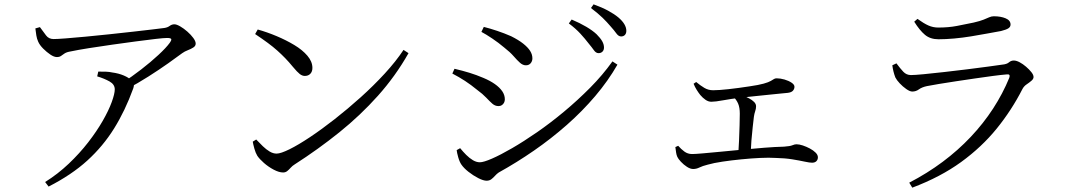

<svg xmlns="http://www.w3.org/2000/svg" viewBox="-20 -819 4955 885"><path d="M544 -437Q587 -465 631 -499Q675 -533 710.5 -566Q746 -599 762 -621Q772 -635 769 -639.5Q766 -644 750 -644Q736 -644 697 -639.5Q658 -635 605.5 -628Q553 -621 496.5 -613Q440 -605 389.5 -597Q339 -589 306 -582Q287 -579 277.5 -572.5Q268 -566 261 -561Q254 -556 242 -556Q229 -556 212 -567.5Q195 -579 179 -595Q163 -611 156 -627Q150 -640 147.5 -655.5Q145 -671 143 -688L164 -694Q180 -672 192.5 -655.5Q205 -639 227 -639Q243 -639 282.5 -642Q322 -645 374.5 -650Q427 -655 484 -661Q541 -667 593.5 -673Q646 -679 684.5 -683.5Q723 -688 737 -690Q752 -692 762 -699.5Q772 -707 784 -707Q794 -707 810.5 -697.5Q827 -688 843.5 -673.5Q860 -659 871 -644Q882 -629 882 -618Q882 -607 871 -600Q860 -593 845.5 -587.5Q831 -582 820 -574Q796 -556 755 -527Q714 -498 664.5 -466.5Q615 -435 564 -408ZM188 20Q247 -17 297 -64.5Q347 -112 386.5 -163Q426 -214 453.5 -262Q481 -310 495 -348.5Q509 -387 509 -407Q509 -430 485 -443.5Q461 -457 428 -467L433 -489Q455 -489 469.5 -488.5Q484 -488 497 -485Q527 -481 550.5 -471Q574 -461 585 -449Q594 -441 596.5 -433.5Q599 -426 594 -411Q557 -309 506 -227Q455 -145 382.5 -79Q310 -13 204 41Z M1285 -24Q1266 -24 1241.5 -37Q1217 -50 1196.5 -68Q1176 -86 1166 -101Q1158 -114 1152.5 -134Q1147 -154 1145 -166L1161 -176Q1176 -160 1191.5 -145Q1207 -130 1223 -120.5Q1239 -111 1255 -111Q1274 -111 1314.5 -131Q1355 -151 1409 -187Q1463 -223 1523 -270Q1583 -317 1642.5 -370.5Q1702 -424 1753.5 -480Q1805 -536 1840 -589L1863 -574Q1803 -468 1722 -377.5Q1641 -287 1544 -209Q1447 -131 1338 -61Q1328 -55 1320 -46Q1312 -37 1304 -30.5Q1296 -24 1285 -24ZM1385 -469Q1373 -469 1361.5 -478Q1350 -487 1330 -511Q1312 -533 1294.5 -551Q1277 -569 1258 -586Q1239 -603 1214 -621.5Q1189 -640 1156 -662L1168 -683Q1211 -671 1255 -652.5Q1299 -634 1336.5 -611.5Q1374 -589 1397 -562Q1420 -535 1420 -506Q1420 -489 1410.5 -479Q1401 -469 1385 -469Z M2739 -574Q2727 -574 2717.5 -587.5Q2708 -601 2693 -619Q2677 -640 2655.5 -663.5Q2634 -687 2602 -711L2615 -729Q2653 -713 2682.5 -695.5Q2712 -678 2730 -661Q2748 -643 2756 -628.5Q2764 -614 2764 -600Q2764 -588 2757 -581Q2750 -574 2739 -574ZM2223 14Q2208 14 2184.5 2Q2161 -10 2139.5 -27Q2118 -44 2107 -60Q2098 -73 2092 -94.5Q2086 -116 2085 -127L2101 -136Q2114 -120 2129 -105Q2144 -90 2160 -80.5Q2176 -71 2192 -71Q2209 -71 2248 -88Q2287 -105 2340.5 -136Q2394 -167 2455.5 -209.5Q2517 -252 2580 -304.5Q2643 -357 2700.5 -415Q2758 -473 2803 -536L2826 -521Q2783 -446 2723.5 -376Q2664 -306 2592.5 -243Q2521 -180 2441.5 -125Q2362 -70 2279 -24Q2270 -18 2262 -9Q2254 0 2245 7Q2236 14 2223 14ZM2278 -330Q2262 -330 2249.5 -341Q2237 -352 2221 -369Q2205 -386 2179 -405Q2151 -428 2123.5 -446Q2096 -464 2065 -480L2075 -502Q2113 -493 2144 -483.5Q2175 -474 2208 -460Q2239 -447 2261 -431.5Q2283 -416 2295 -398.5Q2307 -381 2307 -361Q2307 -353 2303.5 -346Q2300 -339 2293.5 -334.5Q2287 -330 2278 -330ZM2404 -518Q2390 -518 2377 -529.5Q2364 -541 2347.5 -560Q2331 -579 2304 -600Q2278 -622 2249 -641.5Q2220 -661 2199 -672L2210 -695Q2238 -688 2271 -677Q2304 -666 2336 -652Q2370 -635 2391.5 -618Q2413 -601 2423.5 -584.5Q2434 -568 2434 -550Q2434 -537 2426 -527.5Q2418 -518 2404 -518ZM2843 -651Q2831 -651 2821 -665Q2811 -679 2794 -698Q2778 -717 2757.5 -737Q2737 -757 2704 -782L2716 -799Q2755 -785 2783.5 -769.5Q2812 -754 2831 -738Q2867 -707 2867 -677Q2867 -665 2860.5 -658Q2854 -651 2843 -651Z M3175 -40Q3162 -40 3146.5 -50Q3131 -60 3118.5 -73.5Q3106 -87 3102 -96Q3098 -105 3096.5 -115.5Q3095 -126 3093 -141L3106 -147Q3119 -132 3134.5 -120.5Q3150 -109 3170 -109Q3184 -109 3218.5 -112Q3253 -115 3300 -119.5Q3347 -124 3399.5 -129Q3452 -134 3502.5 -138Q3553 -142 3594 -143Q3622 -145 3632.5 -149.5Q3643 -154 3651 -154Q3664 -154 3680.5 -148.5Q3697 -143 3713 -134.5Q3729 -126 3739.5 -115.5Q3750 -105 3750 -94Q3750 -83 3743 -76Q3736 -69 3723 -69Q3712 -69 3689 -74Q3666 -79 3632.5 -84.5Q3599 -90 3556 -91Q3525 -93 3483.5 -91Q3442 -89 3396.5 -84.5Q3351 -80 3310.5 -74Q3270 -68 3242 -60Q3218 -54 3204 -47Q3190 -40 3175 -40ZM3383 -108Q3385 -135 3386.5 -171Q3388 -207 3389 -241Q3390 -275 3390 -295Q3390 -323 3382.5 -341Q3375 -359 3358 -376L3370 -389Q3385 -385 3402 -379Q3419 -373 3433 -365.5Q3447 -358 3456 -349Q3465 -340 3465 -329Q3465 -318 3461 -306.5Q3457 -295 3455 -281Q3453 -263 3449.5 -233Q3446 -203 3443.5 -170.5Q3441 -138 3440 -110ZM3259 -350Q3245 -350 3232 -359Q3219 -368 3208 -381Q3200 -391 3191.5 -404.5Q3183 -418 3177 -433L3189 -441Q3208 -425 3226.5 -414Q3245 -403 3267 -403Q3293 -403 3338 -408Q3383 -413 3435 -421Q3477 -427 3500 -433.5Q3523 -440 3533 -446Q3543 -452 3548 -455Q3553 -458 3560 -458Q3577 -458 3596 -452.5Q3615 -447 3628.5 -438Q3642 -429 3642 -419Q3642 -409 3635 -401Q3628 -393 3611 -391Q3599 -390 3575 -387.5Q3551 -385 3520.5 -382Q3490 -379 3457.5 -375.5Q3425 -372 3396 -369Q3347 -363 3312 -356.5Q3277 -350 3259 -350Z M4171 23Q4254 -20 4325 -73Q4396 -126 4454.5 -188Q4513 -250 4557.5 -318.5Q4602 -387 4632 -460Q4639 -479 4620 -476Q4595 -474 4557 -469Q4519 -464 4475 -457.5Q4431 -451 4387.5 -444.5Q4344 -438 4308 -432Q4272 -426 4252 -422Q4229 -417 4215.5 -407Q4202 -397 4185 -397Q4174 -397 4157.5 -408.5Q4141 -420 4127 -435Q4113 -450 4107 -462Q4102 -475 4098.5 -489Q4095 -503 4093 -518L4112 -527Q4129 -504 4143.5 -488.5Q4158 -473 4179 -473Q4196 -473 4238 -477Q4280 -481 4332.5 -487Q4385 -493 4438 -499.5Q4491 -506 4534.5 -512Q4578 -518 4599 -521Q4621 -523 4630.5 -531.5Q4640 -540 4653 -540Q4665 -540 4680 -532Q4695 -524 4709.5 -511.5Q4724 -499 4734 -486.5Q4744 -474 4744 -464Q4744 -455 4734 -446.5Q4724 -438 4712 -430Q4700 -422 4693 -409Q4643 -311 4574 -226Q4505 -141 4410 -72Q4315 -3 4185 46ZM4306 -638Q4268 -638 4243.5 -658.5Q4219 -679 4194 -719L4209 -732Q4238 -711 4259.5 -701.5Q4281 -692 4305 -692Q4352 -692 4391 -699.5Q4430 -707 4468 -715Q4498 -722 4514 -728.5Q4530 -735 4540 -739.5Q4550 -744 4561 -744Q4593 -744 4615.5 -734.5Q4638 -725 4638 -706Q4638 -695 4628 -688.5Q4618 -682 4594 -676Q4566 -671 4531 -664.5Q4496 -658 4456.5 -651.5Q4417 -645 4378 -641.5Q4339 -638 4306 -638Z"/></svg>

Font: Noto Serif JP ExtraLight
Style: Regular
Weight: 400
Version: Version 2.003-H1;hotconv 1.1.1;makeotfexe 2.6.0